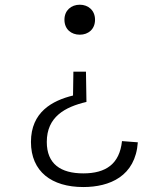

<svg xmlns="http://www.w3.org/2000/svg" viewBox="-20 -532 660 794"><path d="M310 -512.5C274.5 -512.5 246.5 -489 246.5 -450.5C246.5 -411 274.5 -388.5 310 -388.5C345 -388.5 373 -411 373 -450.5C373 -489 345 -512.5 310 -512.5ZM108 55C108 177.5 193.5 241.5 324.5 241.5C433.5 241.5 540 197 550 56.5L484.5 51.5C474.5 146 418 185 324.5 185C231 185 173.5 146 173.5 55C173.5 -48.5 248 -89.5 337.5 -110.5L335.5 -235.5H283.5L282 -137C196 -116 108 -68.5 108 55Z"/></svg>

Font: Monaspace Krypton ExtraLight
Style: Regular
Weight: 200
Designer: Riley Cran & the Lettermatic Team
Foundry: Lettermatic
Version: Version 1.101 (Monaspace Krypton)